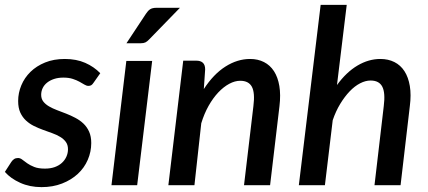

<svg xmlns="http://www.w3.org/2000/svg" viewBox="-25 -760 1758 788"><path d="M359 -420.5Q354.5 -413.5 349.8 -410.5Q345 -407.5 338 -407.5Q330 -407.5 321.5 -412.8Q313 -418 301.2 -424.5Q289.5 -431 273.5 -436.2Q257.5 -441.5 235 -441.5Q214 -441.5 197.2 -436Q180.5 -430.5 168.5 -421Q156.5 -411.5 150.2 -398.5Q144 -385.5 144 -371Q144 -354.5 152.8 -343.2Q161.5 -332 176 -323.5Q190.5 -315 209 -308Q227.5 -301 246.8 -293.5Q266 -286 284.5 -276.2Q303 -266.5 317.5 -252.8Q332 -239 340.8 -219.5Q349.5 -200 349.5 -173Q349.5 -137 335.2 -104Q321 -71 294.2 -46.2Q267.5 -21.5 229.8 -6.8Q192 8 145.5 8Q97 8 57.8 -9.8Q18.5 -27.5 -5 -54.5L21.5 -95.5Q26.5 -103 33 -107.2Q39.5 -111.5 49 -111.5Q58 -111.5 66.5 -104.8Q75 -98 86.8 -89.8Q98.5 -81.5 115.5 -74.8Q132.5 -68 159.5 -68Q182 -68 199.5 -74.2Q217 -80.5 229 -91.5Q241 -102.5 247.5 -117Q254 -131.5 254 -147.5Q254 -165.5 245.2 -177.5Q236.5 -189.5 222 -198.2Q207.5 -207 189.2 -213.5Q171 -220 151.8 -227Q132.5 -234 114.2 -243Q96 -252 81.5 -265.5Q67 -279 58.2 -298.2Q49.5 -317.5 49.5 -345.5Q49.5 -378.5 62.5 -409.8Q75.5 -441 100 -465Q124.5 -489 160 -503.5Q195.5 -518 241 -518Q288.5 -518 324.8 -502Q361 -486 386.5 -459.5Z M432.5 0ZM599.5 -510 538 0H432.5L493.5 -510ZM713.5 -728 587.5 -598.5Q579 -589.5 571.8 -586Q564.5 -582.5 553 -582.5H494L574 -703.5Q582 -716 591.2 -722Q600.5 -728 617.5 -728Z M666 0 727 -511H781Q798.5 -511 807.8 -502.2Q817 -493.5 817 -475L811.5 -394.5Q851.5 -456 900.5 -487Q949.5 -518 1001.5 -518Q1033.5 -518 1058.5 -505.2Q1083.5 -492.5 1099.5 -467.8Q1115.5 -443 1121.5 -407Q1127.5 -371 1122 -324.5L1083.5 0H976.5L1015 -324.5Q1022 -379 1008.8 -403.8Q995.5 -428.5 961 -428.5Q939 -428.5 915.8 -416Q892.5 -403.5 871 -380.8Q849.5 -358 831.2 -325.8Q813 -293.5 801 -254L773 0Z M1201.5 0 1291 -740H1398L1358 -411Q1396.5 -464 1442.2 -491Q1488 -518 1536 -518Q1568.5 -518 1593.8 -505.2Q1619 -492.5 1635 -467.8Q1651 -443 1657 -407Q1663 -371 1657 -324.5L1619 0H1512L1550 -324.5Q1557 -379 1544 -404.2Q1531 -429.5 1496 -429.5Q1475 -429.5 1452.8 -418Q1430.5 -406.5 1410 -385Q1389.5 -363.5 1371.2 -333.5Q1353 -303.5 1340.5 -266.5L1308.5 0Z"/></svg>

Font: Lato Semibold
Style: Italic
Weight: 600
Italic angle: -7°
Designer: Lukasz Dziedzic
Foundry: tyPoland Lukasz Dziedzic
Version: Version 2.006; 2014-01-15